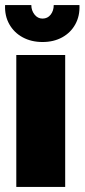

<svg xmlns="http://www.w3.org/2000/svg" viewBox="-21 -734 332 754"><path d="M43 0V-518H235V0ZM146 -569Q102 -569 68 -587.5Q34 -606 15.5 -639Q-3 -672 -1 -714H102Q102 -693 114.5 -677Q127 -661 146 -661Q166 -661 178 -676.5Q190 -692 190 -714H291Q293 -672 275 -639Q257 -606 223.5 -587.5Q190 -569 146 -569Z"/></svg>

Font: MuseoModerno Thin Black
Style: Regular
Weight: 900
Version: Version 1.002